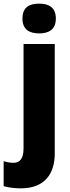

<svg xmlns="http://www.w3.org/2000/svg" viewBox="-66 -792 383 1052"><path d="M57 -690C57 -630 95 -609 149 -609C201 -609 240 -630 240 -690C240 -751 202 -772 149 -772C94 -772 57 -752 57 -690ZM48 240C179 240 234 160 234 49V-551H63V21C63 81 40 100 8 100C-11 100 -27 97 -46 91V228C-21 236 18 240 48 240Z"/></svg>

Font: Noto Sans Bengali SemiCondensed ExtraBold
Style: Regular
Weight: 800
Width: 4
Designer: Joana Ranito - Universal Thirst; Jelle Bosma - Monotype Design Team
Foundry: Universal Thirst ehf.
Version: Version 3.000